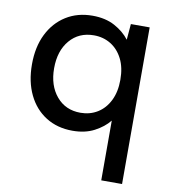

<svg xmlns="http://www.w3.org/2000/svg" viewBox="-80 -576 752 845"><g transform="rotate(10 296.0 -153.5)"><path d="M429 200V-67Q404 -36 363 -14.5Q322 7 266 7Q198 7 147 -25Q96 -57 68 -115Q40 -173 40 -250Q40 -328 68.5 -385.5Q97 -443 148 -475Q199 -507 266 -507Q324 -507 365.5 -484.5Q407 -462 432 -429L438 -500H522V200ZM287 -77Q329 -77 362.5 -97.5Q396 -118 415.5 -157Q435 -196 435 -250Q435 -305 415.5 -343.5Q396 -382 362.5 -402.5Q329 -423 287 -423Q220 -423 179.5 -375.5Q139 -328 139 -250Q139 -173 179.5 -125Q220 -77 287 -77Z"/></g></svg>

Font: Envelope Sans Variable
Style: Regular
Weight: 500
Designer: Andreas Rasmussen / Norman Anderson
Foundry: mail.de GmbH
Version: Version 1.150